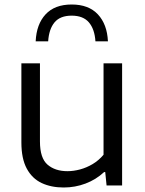

<svg xmlns="http://www.w3.org/2000/svg" viewBox="-20 -824 644 853"><path d="M263 9Q207.5 9 165.2 -10.8Q123 -30.5 99 -74.8Q75 -119 75 -191.5V-542.5H157.5V-195.5Q157.5 -121.5 191.2 -92.5Q225 -63.5 279.5 -63.5Q306.5 -63.5 335.5 -71.2Q364.5 -79 391.5 -95Q418.5 -111 440 -136.5V-542.5H522.5V0H453.5L447.5 -59.5H442.5Q406.5 -26 360 -8.5Q313.5 9 263 9ZM138.5 -640.5Q142 -716.5 182.5 -760.2Q223 -804 298.5 -804Q374 -804 415 -760Q456 -716 459.5 -640.5H404Q400.5 -694.5 375 -724.5Q349.5 -754.5 298.5 -754.5Q247 -754.5 222.2 -724.5Q197.5 -694.5 194 -640.5Z"/></svg>

Font: Encode Sans SemiExpanded
Style: Regular
Weight: 400
Width: 6
Designer: Multiple Designers
Foundry: Impallari Type
Version: Version 3.002